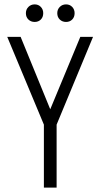

<svg xmlns="http://www.w3.org/2000/svg" viewBox="-20 -855 457 875"><path d="M180 0H238V-287L404 -687H346L209 -357L74 -687H13L180 -287ZM138 -755Q155 -755 166 -766Q177 -777 177 -795Q177 -812 166 -823.5Q155 -835 138 -835Q121 -835 109.5 -823.5Q98 -812 98 -795Q98 -777 109.5 -766Q121 -755 138 -755ZM281 -755Q298 -755 309 -766Q320 -777 320 -795Q320 -812 309 -823.5Q298 -835 281 -835Q264 -835 252.5 -823.5Q241 -812 241 -795Q241 -777 252.5 -766Q264 -755 281 -755Z"/></svg>

Font: Secuela Light
Style: Regular
Weight: 300
Designer: Fernando Haro
Foundry: deFharo
Version: Version 1.708